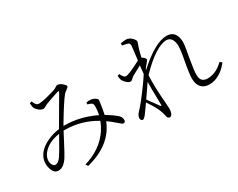

<svg xmlns="http://www.w3.org/2000/svg" viewBox="-104 -1253 2208 1784"><g transform="rotate(-30 1000.0 -361.0)"><path d="M234.4 -146.5Q256.8 -177.7 343.8 -334Q226.6 -317.4 166 -247.1Q143.6 -220.7 135.7 -192.4Q124 -148.4 145.5 -117.2Q157.2 -102.5 170.9 -101.6Q198.2 -101.6 222.7 -131.8Q227.5 -137.7 234.4 -146.5ZM708 -439.5 709 -459Q737.3 -464.8 758.8 -461.9Q797.9 -455.1 816.4 -433.6Q822.3 -426.8 822.3 -420.9Q822.3 -412.1 818.4 -393.6Q815.4 -377 814.5 -367.2Q810.5 -334 797.9 -274.4Q881.8 -223.6 913.1 -192.4Q933.6 -170.9 933.6 -140.6Q931.6 -119.1 911.1 -118.2Q899.4 -118.2 866.2 -149.4Q820.3 -190.4 781.2 -216.8Q699.2 -8.8 428.7 59.6L413.1 35.2Q598.6 -18.6 693.4 -162.1Q719.7 -203.1 736.3 -247.1Q583 -338.9 407.2 -338.9H394.5Q379.9 -312.5 350.6 -254.9Q289.1 -136.7 269.5 -107.4Q229.5 -49.8 187.5 -42Q177.7 -40 168 -40Q126 -40 105.5 -96.7Q89.8 -143.6 99.6 -191.4Q121.1 -279.3 227.5 -332Q291 -363.3 365.2 -373L374 -388.7Q399.4 -434.6 469.7 -552.7Q522.5 -641.6 535.2 -664.1Q543.9 -681.6 533.2 -680.7Q530.3 -680.7 527.3 -679.7Q463.9 -660.2 381.8 -628.9Q376 -627 364.3 -619.1Q344.7 -607.4 335.9 -607.4Q306.6 -607.4 275.4 -639.6Q263.7 -652.3 258.8 -663.1Q252 -676.8 250 -715.8L271.5 -722.7Q290 -684.6 299.8 -677.7Q310.5 -669.9 323.2 -669.9Q373 -669.9 502.9 -710.9Q518.6 -715.8 542 -731.4Q549.8 -736.3 555.7 -736.3Q581.1 -736.3 614.3 -706.1Q630.9 -690.4 631.8 -680.7Q631.8 -669.9 606.4 -652.3Q585 -637.7 576.2 -627Q528.3 -566.4 435.5 -411.1Q427.7 -397.5 420.9 -385.7L416 -377H425.8Q591.8 -377 752 -298.8Q763.7 -353.5 761.7 -396.5Q760.7 -417 747.1 -424.8Q746.1 -425.8 745.1 -425.8Q725.6 -435.5 708 -439.5Z M1287.1 -90.8Q1297.9 -77.1 1299.8 -92.8Q1299.8 -94.7 1299.8 -95.7Q1299.8 -112.3 1298.8 -157.2Q1294.9 -277.3 1297.9 -341.8Q1248 -267.6 1204.1 -205.1Q1279.3 -100.6 1287.1 -90.8ZM1969.7 -168 1989.3 -149.4Q1926.8 -67.4 1842.8 -41Q1814.5 -32.2 1787.1 -32.2Q1706.1 -32.2 1678.7 -100.6Q1668.9 -127 1668.9 -159.2Q1668.9 -212.9 1694.3 -346.7Q1712.9 -441.4 1712.9 -493.2Q1706.1 -585.9 1642.6 -589.8Q1527.3 -588.9 1335.9 -390.6Q1329.1 -273.4 1344.7 -89.8Q1348.6 -44.9 1348.6 -28.3Q1348.6 22.5 1328.1 42Q1320.3 47.9 1313.5 47.9Q1291 47.9 1285.2 18.6Q1285.2 17.6 1285.2 16.6Q1278.3 -16.6 1267.6 -43Q1254.9 -84 1192.4 -176.8Q1190.4 -179.7 1188.5 -182.6Q1176.8 -167 1155.3 -135.7Q1127 -97.7 1116.2 -82Q1096.7 -58.6 1084 -57.6Q1067.4 -57.6 1062.5 -79.1Q1061.5 -84 1061.5 -87.9Q1062.5 -109.4 1082 -133.8Q1147.5 -202.1 1247.1 -340.8Q1279.3 -385.7 1302.7 -422.9Q1306.6 -462.9 1311.5 -509.8Q1291 -500 1211.9 -456.1Q1206.1 -453.1 1182.6 -431.6Q1172.9 -421.9 1165 -421.9Q1137.7 -421.9 1108.4 -457Q1094.7 -473.6 1089.8 -488.3Q1085 -505.9 1085 -529.3L1105.5 -535.2Q1127 -487.3 1150.4 -486.3Q1179.7 -486.3 1304.7 -550.8Q1312.5 -554.7 1318.4 -557.6Q1335 -687.5 1335.9 -708Q1335.9 -731.4 1323.2 -737.3Q1318.4 -739.3 1313.5 -741.2Q1282.2 -749 1260.7 -752.9L1259.8 -774.4Q1291 -782.2 1317.4 -782.2Q1354.5 -782.2 1385.7 -748Q1402.3 -729.5 1403.3 -714.8Q1403.3 -707 1391.6 -677.7Q1384.8 -661.1 1379.9 -644.5Q1367.2 -596.7 1360.4 -564.5Q1390.6 -545.9 1395.5 -529.3Q1396.5 -526.4 1396.5 -525.4Q1396.5 -518.6 1378.9 -499Q1375 -494.1 1372.1 -491.2Q1356.4 -472.7 1339.8 -448.2V-443.4Q1538.1 -623 1661.1 -624Q1743.2 -624 1762.7 -542Q1767.6 -519.5 1767.6 -494.1Q1767.6 -462.9 1741.2 -321.3Q1722.7 -217.8 1722.7 -165Q1724.6 -89.8 1796.9 -88.9Q1877 -88.9 1946.3 -147.5Q1958 -157.2 1969.7 -168Z"/></g></svg>

Font: GenYoMin JP Light
Style: Regular
Weight: 300
Version: Version 1.001;PS 1;hotconv 16.6.51;makeotf.lib2.5.65220 DEVE